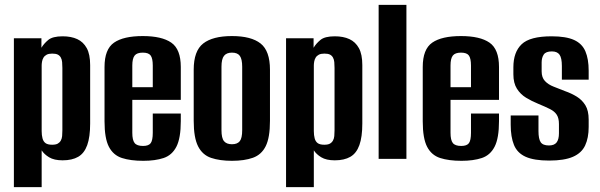

<svg xmlns="http://www.w3.org/2000/svg" viewBox="-20 -652 2461 788"><path d="M37 116V-495H150V-456Q160 -473 178 -488Q196 -503 237 -503Q272 -503 297 -491.5Q322 -480 336 -454.5Q350 -429 350 -385V-145Q350 -90 338 -56.5Q326 -23 301 -8.5Q276 6 237 6Q202 6 181.5 -6.5Q161 -19 151 -35V116ZM194 -58Q209 -58 217 -62.5Q225 -67 229.5 -75Q234 -83 235 -93.5Q236 -104 236 -117V-373Q236 -386 235 -397Q234 -408 229.5 -416Q225 -424 217 -428Q209 -432 194 -432Q180 -432 171.5 -427.5Q163 -423 158.5 -415.5Q154 -408 152.5 -399Q151 -390 151 -383V-114Q151 -97 154.5 -84Q158 -71 167 -64.5Q176 -58 194 -58Z M568 8Q516 8 480.5 -3.5Q445 -15 427 -49.5Q409 -84 409 -154V-377Q409 -450 448 -477Q487 -504 566 -504Q644 -504 683 -477Q722 -450 722 -377V-242H523V-107Q523 -77 532.5 -65Q542 -53 567 -53Q590 -53 598.5 -64.5Q607 -76 607 -107V-186H722V-155Q722 -85 704 -50Q686 -15 651.5 -3.5Q617 8 568 8ZM523 -294H607V-383Q607 -412 598.5 -424Q590 -436 566 -436Q542 -436 532.5 -424Q523 -412 523 -383Z M932 8Q882 8 846.5 -4Q811 -16 793 -51.5Q775 -87 775 -156V-366Q775 -443 814 -473.5Q853 -504 932 -504Q1011 -504 1049.5 -473.5Q1088 -443 1088 -366V-156Q1088 -87 1070.5 -52Q1053 -17 1018 -4.5Q983 8 932 8ZM932 -60Q954 -60 964 -72.5Q974 -85 974 -118V-378Q974 -409 964.5 -422.5Q955 -436 932 -436Q910 -436 899.5 -423Q889 -410 889 -378V-118Q889 -85 899.5 -72.5Q910 -60 932 -60Z M1154 116V-495H1267V-456Q1277 -473 1295 -488Q1313 -503 1354 -503Q1389 -503 1414 -491.5Q1439 -480 1453 -454.5Q1467 -429 1467 -385V-145Q1467 -90 1455 -56.5Q1443 -23 1418 -8.5Q1393 6 1354 6Q1319 6 1298.5 -6.5Q1278 -19 1268 -35V116ZM1311 -58Q1326 -58 1334 -62.5Q1342 -67 1346.5 -75Q1351 -83 1352 -93.5Q1353 -104 1353 -117V-373Q1353 -386 1352 -397Q1351 -408 1346.5 -416Q1342 -424 1334 -428Q1326 -432 1311 -432Q1297 -432 1288.5 -427.5Q1280 -423 1275.5 -415.5Q1271 -408 1269.5 -399Q1268 -390 1268 -383V-114Q1268 -97 1271.5 -84Q1275 -71 1284 -64.5Q1293 -58 1311 -58Z M1534 0V-632H1648V0Z M1874 8Q1822 8 1786.5 -3.5Q1751 -15 1733 -49.5Q1715 -84 1715 -154V-377Q1715 -450 1754 -477Q1793 -504 1872 -504Q1950 -504 1989 -477Q2028 -450 2028 -377V-242H1829V-107Q1829 -77 1838.5 -65Q1848 -53 1873 -53Q1896 -53 1904.5 -64.5Q1913 -76 1913 -107V-186H2028V-155Q2028 -85 2010 -50Q1992 -15 1957.5 -3.5Q1923 8 1874 8ZM1829 -294H1913V-383Q1913 -412 1904.5 -424Q1896 -436 1872 -436Q1848 -436 1838.5 -424Q1829 -412 1829 -383Z M2234 7Q2172 7 2137.5 -8.5Q2103 -24 2089.5 -57Q2076 -90 2076 -140V-178H2190V-114Q2190 -82 2199 -68.5Q2208 -55 2233 -55Q2255 -55 2264.5 -67.5Q2274 -80 2274 -105V-143Q2274 -167 2265 -181Q2256 -195 2237 -204.5Q2218 -214 2189 -226Q2162 -237 2139 -251Q2116 -265 2101.5 -288Q2087 -311 2087 -347V-376Q2087 -438 2121 -470.5Q2155 -503 2244 -503Q2303 -503 2336 -488Q2369 -473 2382.5 -441.5Q2396 -410 2396 -362V-325H2286V-381Q2286 -414 2276.5 -427.5Q2267 -441 2245 -441Q2220 -441 2211.5 -428Q2203 -415 2203 -396V-359Q2203 -334 2216.5 -319.5Q2230 -305 2252 -296.5Q2274 -288 2299 -278Q2325 -269 2347 -255.5Q2369 -242 2382.5 -220Q2396 -198 2396 -161V-131Q2396 -86 2381.5 -55Q2367 -24 2331.5 -8.5Q2296 7 2234 7Z"/></svg>

Font: Alumni Sans
Style: Bold
Weight: 700
Designer: Robert E. Leuschke
Foundry: Robert E. Leuschke
Version: Version 1.018